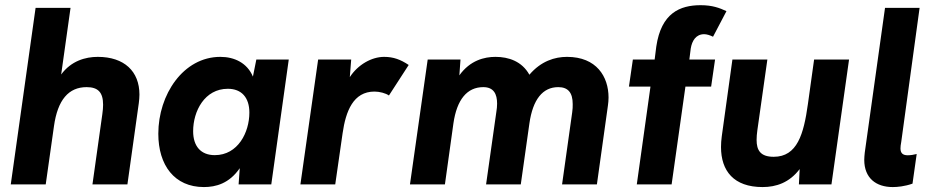

<svg xmlns="http://www.w3.org/2000/svg" viewBox="-20 -728 3682 758"><path d="M22.5 0H160.5L193 -229.5C207.5 -334 251 -384 322 -384C367 -384 387 -363.5 387 -314.5C387 -304 386 -291 384 -277.5L345 0H483L528 -321C529.5 -333 530.5 -344 530.5 -354.5C530.5 -446.5 470.5 -503.5 366 -503.5C317 -503.5 261 -487.5 221.5 -434L258.5 -697H120.5Z M785 10.5C832 10.5 885 -3.5 926.5 -64L922 0H1051L1120 -493H992L978.5 -425.5C956 -479.5 905.5 -503.5 850 -503.5C703.5 -503.5 605 -354.5 605 -200C605 -76 668.5 10.5 785 10.5ZM742.5 -210C742.5 -289.5 788 -377.5 879.5 -377.5C934 -377.5 964.5 -342.5 964.5 -283.5C964.5 -205.5 919.5 -115.5 828 -115.5C773 -115.5 742.5 -150.5 742.5 -210Z M1166 0H1303.5L1332.5 -201.5C1345 -289 1374.5 -366.5 1458.5 -366.5C1478.5 -366.5 1503 -360 1515.5 -351L1593.5 -471.5C1561.5 -493 1533 -503.5 1496.5 -503.5C1447.5 -503.5 1393 -473 1361 -423.5L1366.5 -493H1236Z M1598.5 0H1736.5L1770 -240.5C1783.5 -335 1824 -384 1888 -384C1929 -384 1942.5 -357 1942.5 -319C1942.5 -308.5 1941.5 -297.5 1939.5 -286L1899 0H2036L2070 -240.5C2083.5 -335.5 2122.5 -384 2184 -384C2222 -384 2241 -363 2241 -317C2241 -307.5 2241 -296.5 2239 -284.5L2199 0H2336.5L2380 -311C2381.5 -322 2382.5 -332 2382.5 -343C2382.5 -425.5 2335 -503.5 2218.5 -503.5C2170.5 -503.5 2116 -487 2070 -433C2040.5 -486 1988 -503.5 1936 -503.5C1892.5 -503.5 1836 -490 1793.5 -430.5L1798 -493H1668.5Z M2494 0H2631.5L2686 -386H2787.5L2803 -493H2701.5L2707 -536.5C2712 -567 2727.5 -593 2760 -593C2770 -593 2783 -589 2795 -583L2848 -684C2820 -697 2792 -707.5 2746 -707.5C2664.5 -707.5 2590.5 -676.5 2571 -544.5L2564.5 -493H2478.5L2463 -386H2548Z M2990.5 10.5C3044.5 10.5 3096.5 -7 3137 -60.5L3134 0H3262.5L3332 -493H3194L3169.5 -317C3153 -198.5 3127.5 -109 3034.5 -109C2982 -109 2967 -135 2967 -175.5C2967 -187 2968 -200 2970 -214L3009.5 -493H2871.5L2829.5 -190C2827.5 -175 2826.5 -161 2826.5 -147.5C2826.5 -53 2877 10.5 2990.5 10.5Z M3504.5 10.5C3522.5 10.5 3551.5 8 3582.5 -3L3599 -120C3587.5 -117 3575 -115 3563.5 -115C3547 -115 3535 -121 3535 -142C3535 -148.5 3536 -157.5 3538 -167.5L3610.5 -697H3474L3394 -125.5C3393 -115.5 3392 -105.5 3392 -97C3392 -24.5 3439 10.5 3504.5 10.5Z"/></svg>

Font: HK Grotesk ExtraBold
Style: Italic
Weight: 800
Italic angle: -16°
Designer: Alfredo Marco Pradil
Foundry: Hanken Design Co.
Version: Version 3.001;FEAKit 1.0